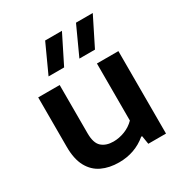

<svg xmlns="http://www.w3.org/2000/svg" viewBox="-186 -950 1049 1100"><g transform="rotate(-30 338.0 -399.5)"><path d="M286.5 9Q222.5 9 173.8 -14Q125 -37 97.5 -87.2Q70 -137.5 70 -218.5V-545.5H212V-226Q212 -161 240.8 -135.8Q269.5 -110.5 318 -110.5Q355.5 -110.5 393 -125Q430.5 -139.5 458.5 -168V-545.5H600.5V0H483.5L474.5 -55.5H468.5Q391.5 9 286.5 9ZM385.5 -620 471.5 -808H582.5L488.5 -620ZM181.5 -620 267.5 -808H378.5L284.5 -620Z"/></g></svg>

Font: Encode Sans Expanded Expanded SemiBold
Style: Regular
Weight: 600
Width: 7
Designer: Multiple Designers
Foundry: Impallari Type
Version: Version 3.000; ttfautohint (v1.8.3) -l 8 -r 50 -G 200 -x 14 